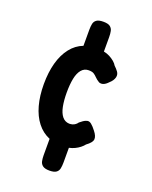

<svg xmlns="http://www.w3.org/2000/svg" viewBox="-131 -683 661 834"><g transform="rotate(20 199.0 -266.0)"><path d="M201 78Q180 78 170 70.5Q160 63 157.5 50.5Q155 38 155 24V-52Q121 -66 97.5 -96Q74 -126 62 -169.5Q50 -213 50 -267Q50 -322 62 -365.5Q74 -409 97.5 -439Q121 -469 155 -482V-556Q155 -572 157.5 -584Q160 -596 170 -603Q180 -610 201 -610Q223 -610 232.5 -602.5Q242 -595 244.5 -583Q247 -571 247 -555V-489Q262 -486 274.5 -479.5Q287 -473 297 -464.5Q307 -456 312 -447Q322 -438 330 -427Q338 -416 335 -402Q333 -394 328 -386.5Q323 -379 315 -372Q293 -348 273 -356Q260 -364 252.5 -372Q245 -380 237 -385Q229 -390 213 -390Q193 -390 180 -374.5Q167 -359 161.5 -331.5Q156 -304 156 -267Q156 -230 161.5 -202.5Q167 -175 179.5 -159.5Q192 -144 212 -143Q220 -143 227 -145Q234 -147 240 -151.5Q246 -156 250 -162Q257 -168 265 -173.5Q273 -179 281 -181Q291 -184 301.5 -175.5Q312 -167 324 -151Q340 -131 338.5 -116Q337 -101 312 -83Q306 -75 296 -67Q286 -59 273.5 -53Q261 -47 247 -44V24Q247 39 244.5 51.5Q242 64 232 71Q222 78 201 78Z"/></g></svg>

Font: Fredoka Condensed Medium
Style: Regular
Weight: 500
Width: 3
Designer: Ben Nathan
Foundry: Milena B. Brandão, Ben Nathan
Version: Version 2.001